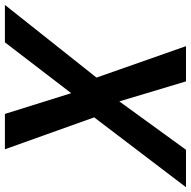

<svg xmlns="http://www.w3.org/2000/svg" viewBox="-47 -760 778 782"><g transform="rotate(90 342.0 -369.0)"><path d="M415 0 330.5 -270 123.5 0H-29L267 -373L139 -737.5H282.5L364 -466L561 -737.5H713.5L429 -363.5L559 0Z"/></g></svg>

Font: Epilogue SemiBold
Style: Italic
Weight: 600
Italic angle: -12°
Designer: Tyler Finck
Foundry: Etcetera Type Co
Version: Version 2.111; ttfautohint (v1.8.3)